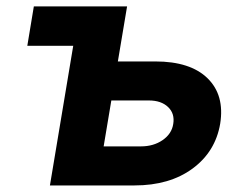

<svg xmlns="http://www.w3.org/2000/svg" viewBox="-20 -565 745 585"><path d="M339.1 -377.8H453.1Q560 -377.8 612.4 -326.5Q664.8 -275.2 650.9 -188.2Q636.4 -102.6 566.6 -51.3Q496.8 0 389.6 0H132.1L203.1 -425.4H63.2L83.1 -545.5H367.2ZM319.2 -258.9 295.8 -119H409.4Q447.8 -119 475.5 -138.1Q503.2 -157.3 507.8 -187.1Q513.1 -218.8 492.2 -238.8Q471.2 -258.9 433.6 -258.9Z"/></svg>

Font: Karasuma Gothic
Style: Bold Italic
Weight: 700
Italic angle: 9.39998°
Designer: Rasmus Andersson / Ryoko Nishizuka
Foundry: Genbu
Version: Version 1.00